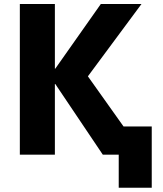

<svg xmlns="http://www.w3.org/2000/svg" viewBox="-20 -750 792 931"><path d="M76.2 0V-730.5H246.1V-417H248L468.8 -730.5H666L406.2 -379.9L579.1 -136.7H715.8V160.2H555.7V0H478.5L248 -342.8H246.1V0Z"/></svg>

Font: GenEi M Gothic v2 Heavy
Style: Regular
Weight: 800
Version: Version 2.0